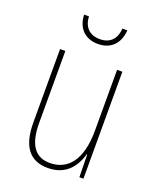

<svg xmlns="http://www.w3.org/2000/svg" viewBox="-136 -797 730 889"><g transform="rotate(20 229.0 -352.5)"><path d="M336 -715H312C309 -666 282 -633 230 -633C178 -633 149 -665 147 -715H123C126 -645 169 -609 229 -609C292 -609 332 -649 336 -715ZM380 -527H354V-227C354 -82 296 -15 208 -15C138 -15 99 -62 99 -173V-527H73V-166C73 -49 117 10 207 10C300 10 339 -53 356 -112H358L360 0H380Z"/></g></svg>

Font: Noto Sans Armenian Condensed Thin
Style: Regular
Weight: 100
Width: 3
Designer: Monotype Design Team
Foundry: Monotype Imaging Inc.
Version: Version 2.008